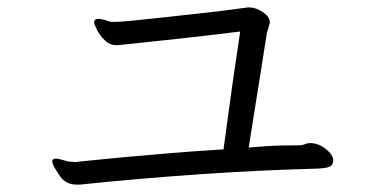

<svg xmlns="http://www.w3.org/2000/svg" viewBox="-20 -588 1040 518"><path d="M879 -155Q879 -143 869.5 -138.5Q860 -134 834 -133Q678 -129 513.5 -117.5Q349 -106 196 -90H187Q175 -90 165.5 -93.5Q156 -97 146 -107Q136 -121 128.5 -133.5Q121 -146 121 -153Q121 -156 123 -158Q127 -160 130 -160Q137 -160 145.5 -157.5Q154 -155 161 -153Q166 -152 171 -151.5Q176 -151 180 -151Q183 -151 186 -151Q189 -151 193 -152Q240 -157 304.5 -163Q369 -169 441.5 -175Q514 -181 583 -185Q588 -220 598 -295Q608 -370 628 -503Q548 -493 466 -484Q384 -475 307 -467Q304 -467 301 -466.5Q298 -466 295 -466Q276 -466 262.5 -479.5Q249 -493 241.5 -508Q234 -523 234 -527Q234 -532 237 -535Q241 -537 245 -537Q253 -537 261.5 -534.5Q270 -532 275 -530Q280 -529 284.5 -529Q289 -529 293 -529Q302 -529 334.5 -532Q367 -535 411 -540Q455 -545 502 -550Q549 -555 588.5 -560Q628 -565 649 -568H653Q670 -568 689 -555.5Q708 -543 708 -526Q708 -525 704 -512.5Q700 -500 700 -499Q693 -452 683.5 -394Q674 -336 665.5 -281.5Q657 -227 651 -190Q707 -195 744.5 -195.5Q782 -196 789 -196Q796 -196 802.5 -199Q809 -202 816 -202Q839 -202 859 -186Q879 -170 879 -156Z"/></svg>

Font: QiushuiShotai Bright
Style: Regular
Weight: 400
Designer: Christian Thalmann (Catharsis Fonts)
Version: Version 1.250;